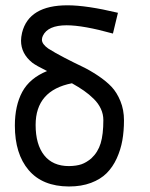

<svg xmlns="http://www.w3.org/2000/svg" viewBox="-20 -693 558 713"><path d="M440.4 -246.1Q440.4 -206.1 434.3 -171.6Q428.2 -137.2 413.6 -105Q398.9 -72.8 376.2 -50Q353.5 -27.3 317.9 -13.9Q282.2 -0.5 236.3 -0.5H235.4Q137.7 -1 86.4 -61.3Q35.2 -121.6 35.2 -226.6Q35.2 -300.8 62.7 -351.8Q90.3 -402.8 154.8 -429.2Q114.3 -449.2 100.1 -460Q58.1 -493.7 58.1 -542Q58.1 -554.7 62 -571.8Q87.4 -673.3 230.5 -673.3Q301.8 -673.3 418 -645.5L399.4 -568.4Q289.1 -599.1 227.5 -599.1Q157.7 -599.1 139.2 -560.1Q135.7 -552.7 135.7 -545.4Q135.7 -529.3 159.2 -512.7Q183.6 -497.1 220.5 -478Q257.3 -459 285.2 -445.8Q313 -432.6 343.8 -412.1Q374.5 -391.6 394.3 -370.6Q414.1 -349.6 427.2 -317.4Q440.4 -285.2 440.4 -246.1ZM247.1 -383.8Q112.3 -357.4 112.3 -229Q112.3 -156.7 144 -116.5Q175.8 -76.2 236.3 -76.2Q264.2 -76.7 282.5 -83Q300.8 -89.4 319.3 -105Q343.8 -127.9 353.8 -160.9Q363.8 -193.8 363.8 -247.1Q363.8 -269 354.5 -289.1Q345.2 -309.1 328.1 -325.9Q311 -342.8 291.7 -356.2Q272.5 -369.6 247.1 -383.8Z"/></svg>

Font: FantasqueSansM Nerd Font
Style: Regular
Weight: 400
Monospace: yes
Designer: Jany Belluz
Version: Version 1.8.0 ; ttfautohint (v1.8.2);Nerd Fonts 3.4.0